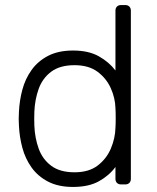

<svg xmlns="http://www.w3.org/2000/svg" viewBox="-20 -730 620 760"><path d="M269 10Q211 10 170.5 -11Q130 -32 105 -67Q80 -102 68.5 -145Q57 -188 55 -232Q54 -247 54 -260Q54 -273 55 -288Q57 -332 68.5 -375Q80 -418 105 -453Q130 -488 170.5 -509Q211 -530 269 -530Q331 -530 371.5 -507Q412 -484 437 -451V-688Q437 -698 443 -704Q449 -710 459 -710H476Q486 -710 492 -704Q498 -698 498 -688V-22Q498 -12 492 -6Q486 0 476 0H459Q449 0 443 -6Q437 -12 437 -22V-69Q412 -35 371.5 -12.5Q331 10 269 10ZM275 -48Q332 -48 367 -75Q402 -102 419 -142.5Q436 -183 437 -224Q438 -239 438 -263Q438 -287 437 -302Q436 -342 418.5 -381Q401 -420 366 -446Q331 -472 275 -472Q217 -472 182.5 -446Q148 -420 133 -378Q118 -336 116 -288Q115 -260 116 -232Q118 -184 133 -142Q148 -100 182.5 -74Q217 -48 275 -48Z"/></svg>

Font: Rubik Light
Style: Regular
Weight: 300
Designer: Hubert and Fischer
Foundry: Hubert and Fischer
Version: Version 2.300;gftools[0.9.30]